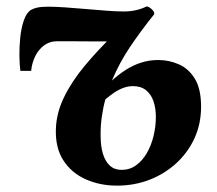

<svg xmlns="http://www.w3.org/2000/svg" viewBox="-20 -572 682 603"><path d="M78 -349.5H44Q41.5 -367 41 -395Q40.5 -423 43.5 -453.2Q46.5 -483.5 54.8 -507.8Q63 -532 77.5 -541Q84 -545 96.5 -548Q109 -551 131 -551Q153.5 -551 185.2 -548.8Q217 -546.5 251.8 -543.5Q286.5 -540.5 317.2 -538.2Q348 -536 368.5 -536Q389.5 -536 407.8 -540.2Q426 -544.5 439.5 -551.5Q443 -552.5 449.5 -548.5Q456 -544.5 460.8 -538.5Q465.5 -532.5 464 -527Q422 -474.5 388.5 -424.8Q355 -375 331.5 -319Q353 -338.5 375.8 -353Q398.5 -367.5 423.8 -375.5Q449 -383.5 477 -383.5Q510.5 -383.5 541.2 -370.2Q572 -357 591.8 -325Q611.5 -293 611.5 -237Q611.5 -183 590.8 -137.8Q570 -92.5 533.2 -59Q496.5 -25.5 449 -7.2Q401.5 11 347.5 11Q294 11 249.5 -8.8Q205 -28.5 179.2 -68Q153.5 -107.5 155.5 -166.5Q157 -217 181 -266.5Q205 -316 245.8 -365Q286.5 -414 337.5 -463.5L327 -442Q320 -442 305.5 -442Q291 -442 272 -442Q253 -442 232.8 -442.2Q212.5 -442.5 193.8 -442.5Q175 -442.5 161.5 -442.5Q142.5 -442.5 129 -435.8Q115.5 -429 105.5 -417.5Q93.5 -404.5 86.2 -385.2Q79 -366 78 -349.5ZM362 -38.5Q387.5 -38.5 407.2 -52.8Q427 -67 441 -91Q455 -115 462.2 -144.8Q469.5 -174.5 469.5 -205Q469.5 -232 462 -254Q454.5 -276 438.5 -288.8Q422.5 -301.5 397.5 -301.5Q382 -301.5 366.8 -295.8Q351.5 -290 337.8 -280.5Q324 -271 311 -260Q304 -235.5 299.8 -205.8Q295.5 -176 296 -145.5Q296 -113.5 303.2 -89.2Q310.5 -65 325 -51.8Q339.5 -38.5 362 -38.5Z"/></svg>

Font: Merriweather 60pt ExtraBold
Style: Italic
Weight: 800
Italic angle: -7.8°
Version: Version 2.101